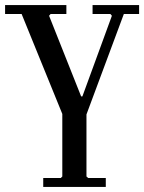

<svg xmlns="http://www.w3.org/2000/svg" viewBox="-27 -485 568 755"><path d="M337 -465H520V-430H460L313 -35V209L320 215H389V250H143V215H212L218 209V-37L58 -430H-7V-465H234V-430H172L166 -423L292 -106H297L413 -423L407 -430H337Z"/></svg>

Font: Brygada 1918 Medium
Style: Regular
Weight: 500
Designer: Mateusz Machalski | Borys Kosmynka | Przemek Hoffer
Foundry: NIEPODLEGLA 2018
Version: Version 3.006